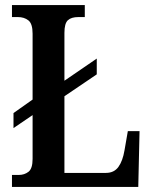

<svg xmlns="http://www.w3.org/2000/svg" viewBox="-20 -734 599 754"><path d="M27 0V-47H54Q76 -47 92 -59.5Q108 -72 108 -110V-282L33 -231V-290L108 -343V-602Q108 -641 91.5 -654Q75 -667 50 -667H27V-714H313V-667H288Q260 -667 246.5 -654.5Q233 -642 233 -605V-417L360 -504V-442L233 -356V-55H396Q428 -55 445 -78.5Q462 -102 469 -144L482 -219H528L523 0Z"/></svg>

Font: Noto Serif Hebrew Condensed SemiBold
Style: Regular
Weight: 600
Width: 3
Designer: Monotype Design Team
Foundry: Monotype Imaging Inc.
Version: Version 2.004; ttfautohint (v1.8.4.7-5d5b)